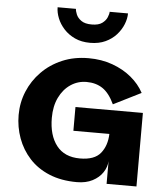

<svg xmlns="http://www.w3.org/2000/svg" viewBox="-63 -1035 949 1095"><g transform="rotate(5 411.5 -487.0)"><path d="M418 5Q328 5 259.5 -23.5Q191 -52 145.5 -102Q100 -152 77 -215.5Q54 -279 54 -348Q54 -419 80.5 -483Q107 -547 156 -597Q205 -647 273 -676Q341 -705 424 -705Q498 -705 560.5 -682.5Q623 -660 669.5 -621.5Q716 -583 742 -534L584 -455Q555 -517 516.5 -543Q478 -569 424 -569Q374 -569 333 -541.5Q292 -514 268 -464.5Q244 -415 244 -348Q244 -248 289.5 -189.5Q335 -131 424 -131Q507 -131 542 -174.5Q577 -218 579 -285H373V-421H759V0H588V-130Q586 -96 565.5 -65Q545 -34 507.5 -14.5Q470 5 418 5ZM625 -979Q625 -949 612 -916.5Q599 -884 574 -856Q549 -828 511.5 -810.5Q474 -793 424 -793Q374 -793 336.5 -810.5Q299 -828 273.5 -856Q248 -884 235 -916.5Q222 -949 222 -979H327Q327 -967 335 -947.5Q343 -928 364 -913Q385 -898 424 -898Q463 -898 483.5 -913Q504 -928 512 -947.5Q520 -967 520 -979Z"/></g></svg>

Font: Panamera Black
Style: Regular
Weight: 900
Designer: Bastien Sozeau
Foundry: NBR — Bastien Sozeau
Version: Version 3.002; ttfautohint (v1.8.4.7-5d5b);gftools[0.9.33]